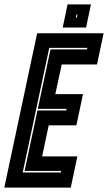

<svg xmlns="http://www.w3.org/2000/svg" viewBox="-44 -851 490 871"><path d="M-24.5 0 124.5 -700H426L396 -558.5H236L207 -424H332.5L302.5 -282.5H177L147 -141.5H307L277 0ZM59 -68.5H231.5L233 -75.5H67.5L126 -350H256.5L258 -357H127.5L185 -627H350.5L352 -634H179.5ZM240.5 -726 262.5 -831H368.5L346.5 -726ZM300 -771H304.5L307.5 -785H303Z"/></svg>

Font: Tourney Condensed ExtraBold
Style: Italic
Weight: 800
Width: 3
Italic angle: -12°
Designer: Tyler Finck
Foundry: Etcetera Type Co
Version: Version 1.010; ttfautohint (v1.8.3)